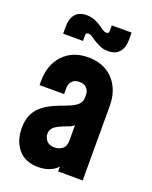

<svg xmlns="http://www.w3.org/2000/svg" viewBox="-143 -828 726 919"><g transform="rotate(20 220.0 -368.5)"><path d="M167 13Q99.5 13 64.2 -29.2Q29 -71.5 29 -136.5Q29 -174 40 -200Q51 -226 69.2 -243.8Q87.5 -261.5 110 -274Q135.5 -288.5 162.5 -298.2Q189.5 -308 212.5 -317.8Q235.5 -327.5 249.8 -341.5Q264 -355.5 264 -378V-388Q264 -410.5 251 -424.2Q238 -438 214 -438Q190 -438 177 -424.2Q164 -410.5 164 -388V-358H39V-378Q39 -461.5 86.5 -512.2Q134 -563 214 -563Q267.5 -563 306.8 -540Q346 -517 367.5 -475.2Q389 -433.5 389 -378V0H264V-86L286 -58Q270.5 -23.5 239.8 -5.2Q209 13 167 13ZM208 -102Q229 -102 246.5 -114.5Q264 -127 264 -159V-236Q251 -224.5 232 -218.2Q213 -212 193 -202Q173 -192.5 163.5 -180.8Q154 -169 154 -152Q154 -132.5 167.5 -117.2Q181 -102 208 -102ZM291.5 -623Q264 -623 243.2 -633.5Q222.5 -644 211 -652Q200.5 -659.5 192 -664.8Q183.5 -670 175 -670Q168 -670 165 -666.5Q162 -663 162 -657V-628H61V-667Q61 -704.5 80 -727.2Q99 -750 137 -750Q160.5 -750 180 -742Q199.5 -734 213 -724Q224.5 -716 234.2 -709.5Q244 -703 253.5 -703Q260.5 -703 263.2 -706.5Q266 -710 266 -716V-745H367V-706Q367 -668.5 347.8 -645.8Q328.5 -623 291.5 -623Z"/></g></svg>

Font: Mohave Light
Style: Bold
Weight: 700
Version: Version 2.003